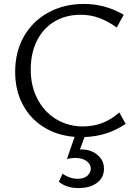

<svg xmlns="http://www.w3.org/2000/svg" viewBox="-20 -687 693 975"><path d="M406 -667Q515 -667 608 -612L573 -547Q529 -579 484.5 -595.5Q440 -612 390 -612Q313 -612 255.5 -577Q198 -542 167 -479Q136 -416 136 -334Q136 -249 171 -183Q206 -117 266.5 -81Q327 -45 401 -45Q507 -45 586 -116L618 -58Q526 5 409 9L386 72H393Q442 72 475 99.5Q508 127 508 170Q508 215 472.5 241.5Q437 268 378 268Q317 268 279 236L298 195Q314 207 334.5 214Q355 221 375 221Q406 221 423.5 205.5Q441 190 441 169Q441 146 419 130.5Q397 115 362 115Q343 115 320 120L359 8Q269 1 200.5 -42.5Q132 -86 94.5 -158Q57 -230 57 -322Q57 -425 102 -503Q147 -581 226.5 -624Q306 -667 406 -667Z"/></svg>

Font: LXGW Bright TC
Style: Regular
Weight: 400
Designer: Christian Thalmann (Catharsis Fonts)
Foundry: LXGW / Christian Thalmann (Catharsis Fonts) / Fontworks Inc.
Version: Version 5.501